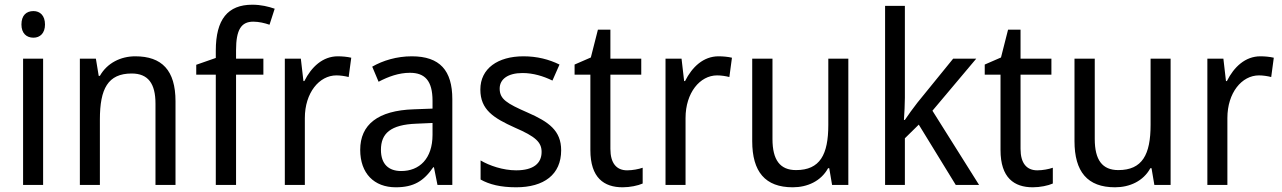

<svg xmlns="http://www.w3.org/2000/svg" viewBox="-20 -785 5440 815"><path d="M122 -738C92 -738 71 -720 71 -681C71 -644 92 -625 122 -625C150 -625 171 -644 171 -681C171 -719 150 -738 122 -738ZM163 -536H78V0H163Z M554 -546C493 -546 435 -518 404 -463H399L387 -536H319V0H404V-278C404 -408 438 -473 539 -473C609 -473 640 -430 640 -345V0H725V-355C725 -487 667 -546 554 -546Z M1098 -468V-536H982V-572C982 -659 1004 -693 1055 -693C1079 -693 1104 -687 1124 -680L1146 -748C1120 -757 1088 -765 1051 -765C947 -765 896 -703 896 -570V-539L813 -510V-468H896V0H982V-468Z M1414 -546C1350 -546 1302 -501 1272 -441H1268L1257 -536H1189V0H1274V-284C1274 -391 1335 -465 1408 -465C1425 -465 1445 -462 1460 -458L1471 -540C1454 -544 1433 -546 1414 -546Z M1728 -546C1664 -546 1605 -528 1560 -502L1587 -438C1629 -460 1673 -476 1720 -476C1783 -476 1816 -443 1816 -357V-324L1736 -321C1584 -316 1509 -256 1509 -149C1509 -49 1568 10 1660 10C1737 10 1779 -17 1819 -75H1822L1837 0H1900V-364C1900 -486 1847 -546 1728 -546ZM1748 -260 1816 -263V-213C1816 -111 1760 -59 1683 -59C1631 -59 1597 -87 1597 -149C1597 -218 1637 -256 1748 -260Z M2362 -147C2362 -231 2309 -268 2220 -307C2131 -346 2101 -364 2101 -409C2101 -449 2136 -475 2198 -475C2243 -475 2286 -462 2325 -443L2355 -511C2310 -533 2260 -546 2202 -546C2093 -546 2019 -494 2019 -405C2019 -319 2075 -284 2166 -243C2254 -205 2279 -181 2279 -140C2279 -92 2245 -62 2171 -62C2115 -62 2057 -82 2020 -104V-23C2057 -2 2105 10 2171 10C2289 10 2362 -44 2362 -147Z M2642 -62C2597 -62 2571 -92 2571 -153V-468H2702V-536H2571V-659H2518L2488 -541L2419 -511V-468H2486V-148C2486 -30 2544 10 2623 10C2654 10 2688 3 2708 -6V-73C2691 -67 2665 -62 2642 -62Z M3030 -546C2966 -546 2918 -501 2888 -441H2884L2873 -536H2805V0H2890V-284C2890 -391 2951 -465 3024 -465C3041 -465 3061 -462 3076 -458L3087 -540C3070 -544 3049 -546 3030 -546Z M3581 -536H3496V-255C3496 -129 3461 -63 3359 -63C3291 -63 3259 -106 3259 -195V-536H3173V-186C3173 -56 3228 10 3345 10C3407 10 3465 -16 3495 -71H3500L3512 0H3581Z M3821 -370V-760H3737V0H3821V-198L3880 -256L4037 0H4136L3938 -315L4124 -536H4026L3874 -349C3858 -329 3833 -294 3821 -276H3817C3819 -305 3821 -343 3821 -370Z M4383 -62C4338 -62 4312 -92 4312 -153V-468H4443V-536H4312V-659H4259L4229 -541L4160 -511V-468H4227V-148C4227 -30 4285 10 4364 10C4395 10 4429 3 4449 -6V-73C4432 -67 4406 -62 4383 -62Z M4949 -536H4864V-255C4864 -129 4829 -63 4727 -63C4659 -63 4627 -106 4627 -195V-536H4541V-186C4541 -56 4596 10 4713 10C4775 10 4833 -16 4863 -71H4868L4880 0H4949Z M5330 -546C5266 -546 5218 -501 5188 -441H5184L5173 -536H5105V0H5190V-284C5190 -391 5251 -465 5324 -465C5341 -465 5361 -462 5376 -458L5387 -540C5370 -544 5349 -546 5330 -546Z"/></svg>

Font: Noto Sans Lao SemiCondensed
Style: Regular
Weight: 400
Width: 4
Designer: Monotype Design Team
Foundry: Monotype Imaging Inc.
Version: Version 2.003